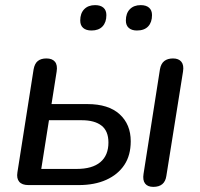

<svg xmlns="http://www.w3.org/2000/svg" viewBox="-20 -722 780 749"><path d="M91 0Q66 0 55 -13Q44 -26 48 -50L111 -451Q115 -474 127.5 -484Q140 -494 161 -494Q184 -494 194.5 -481Q205 -468 201 -443L181 -316H321Q403 -316 446.5 -276.5Q490 -237 490 -171Q490 -116 465 -78.5Q440 -41 394.5 -20.5Q349 0 287 0ZM141 -63H279Q340 -63 371.5 -89.5Q403 -116 403 -166Q403 -211 376 -232Q349 -253 299 -253H171ZM578 7Q556 7 546 -6Q536 -19 540 -44L604 -452Q608 -474 621 -484Q634 -494 655 -494Q677 -494 687.5 -481Q698 -468 694 -443L629 -36Q623 7 578 7ZM514 -603Q494 -603 482.5 -613Q471 -623 471 -642Q471 -670 486.5 -686Q502 -702 529 -702Q550 -702 561.5 -692Q573 -682 573 -663Q573 -635 558 -619Q543 -603 514 -603ZM337 -603Q316 -603 304.5 -613Q293 -623 293 -642Q293 -670 308.5 -686Q324 -702 351 -702Q372 -702 383.5 -692Q395 -682 395 -663Q395 -635 380 -619Q365 -603 337 -603Z"/></svg>

Font: Nunito Medium
Style: Italic
Weight: 500
Designer: Vernon Adams
Foundry: Vernon Adams
Version: Version 3.601